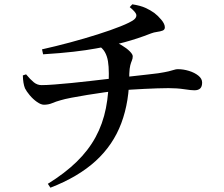

<svg xmlns="http://www.w3.org/2000/svg" viewBox="-20 -811 1040 891"><path d="M202 42Q281 -7 335.5 -60Q390 -113 423.5 -174.5Q457 -236 471.5 -309Q486 -382 485 -470Q485 -503 481 -527Q477 -551 466.5 -569.5Q456 -588 435 -601L497 -622Q523 -614 545.5 -600.5Q568 -587 582 -573Q596 -559 596 -550Q596 -539 592 -530Q588 -521 584.5 -507.5Q581 -494 580 -469Q581 -341 543 -239.5Q505 -138 424 -64Q343 10 214 60ZM184 -325Q170 -325 151.5 -338Q133 -351 118 -369Q103 -387 96 -401Q87 -423 86 -461L101 -466Q121 -442 137 -429Q153 -416 173 -416Q197 -416 234 -419Q271 -422 313.5 -426Q356 -430 397 -435Q438 -440 470.5 -443.5Q503 -447 520 -449Q560 -454 596.5 -457.5Q633 -461 663.5 -465Q694 -469 714 -471Q746 -476 762.5 -480Q779 -484 788 -487Q797 -490 805 -490Q831 -490 857 -482Q883 -474 900.5 -460Q918 -446 918 -428Q918 -409 909 -400.5Q900 -392 882 -392Q867 -392 834.5 -397Q802 -402 762 -402Q738 -402 709.5 -401Q681 -400 649.5 -398.5Q618 -397 587.5 -395Q557 -393 531 -390Q503 -388 464.5 -382.5Q426 -377 385.5 -370.5Q345 -364 311.5 -357.5Q278 -351 262 -346Q240 -340 222.5 -332.5Q205 -325 184 -325ZM175 -582Q238 -596 305 -614Q372 -632 433.5 -651.5Q495 -671 540 -689Q585 -707 602 -720Q615 -731 612.5 -743Q610 -755 582 -778L594 -791Q632 -785 655 -774.5Q678 -764 696 -751Q712 -739 728.5 -719.5Q745 -700 745 -684Q745 -673 734.5 -669Q724 -665 709 -663Q694 -661 681 -656Q648 -643 617.5 -633Q587 -623 557.5 -615Q528 -607 494 -599Q468 -594 425 -586Q382 -578 321.5 -571Q261 -564 180 -559Z"/></svg>

Font: Noto Serif SC ExtraLight SemiBold
Style: Regular
Weight: 600
Version: Version 2.002-H1;hotconv 1.1.0;makeotfexe 2.6.0